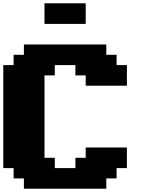

<svg xmlns="http://www.w3.org/2000/svg" viewBox="-20 -1145 915 1165"><path d="M125 0H625V-62.5H687.5V-125H750V-250H500V-187.5H437.5V-125H312.5V-187.5H250V-687.5H312.5V-750H437.5V-687.5H500V-625H750V-750H687.5V-812.5H625V-875H125V-812.5H62.5V-750H0V-125H62.5V-62.5H125ZM250 -1000H500V-1125H250Z"/></svg>

Font: Faithful 32x
Style: Bold
Weight: 400
Foundry: Faithful Resource Pack
Version: Version 1.0; January 27, 2023